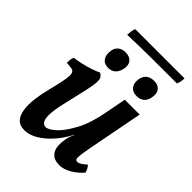

<svg xmlns="http://www.w3.org/2000/svg" viewBox="-218 -853 968 968"><g transform="rotate(45 266.5 -369.0)"><path d="M132 9Q99 9 81.5 -10Q64 -29 59 -62Q54 -95 59 -136.5Q64 -178 75 -221Q90 -280 96 -313Q102 -346 99 -360.5Q96 -375 83 -378.5Q70 -382 44 -383Q44 -393 45 -405Q46 -417 51 -426Q69 -428 97.5 -434Q126 -440 154 -449.5Q182 -459 198 -467Q209 -460 215 -451Q221 -442 220 -420Q219 -398 209 -353Q199 -308 180 -228Q168 -177 166 -143.5Q164 -110 172.5 -94Q181 -78 197 -78Q217 -78 248.5 -107Q280 -136 312 -195.5Q344 -255 361 -348L382 -458H488L440 -209Q427 -143 422.5 -112.5Q418 -82 421.5 -74.5Q425 -67 435 -67Q452 -67 481 -95Q489 -89 494 -78.5Q499 -68 502 -58Q477 -29 444.5 -10Q412 9 382 9Q349 9 331.5 -6Q314 -21 310 -46Q306 -71 312 -104Q314 -116 318 -128Q322 -140 328 -152H326Q313 -125 292.5 -97Q272 -69 246 -45Q220 -21 191 -6Q162 9 132 9ZM208 -512Q180 -512 166.5 -531.5Q153 -551 158 -582Q161 -605 176.5 -617.5Q192 -630 217 -630Q246 -630 260.5 -612Q275 -594 268 -564Q256 -512 208 -512ZM410 -513Q382 -513 368 -531Q354 -549 358 -578Q366 -630 421 -630Q448 -630 462 -613Q476 -596 471 -567Q463 -513 410 -513ZM159 -698Q159 -706 161 -722Q163 -738 168 -747H519Q519 -737 517 -725.5Q515 -714 510 -702Q412 -702 324 -701.5Q236 -701 159 -698Z"/></g></svg>

Font: Vollkorn Medium
Style: Italic
Weight: 500
Italic angle: -11°
Designer: Friedrich Althausen
Foundry: Friedrich Althausen
Version: Version 5.000